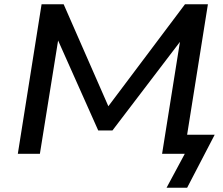

<svg xmlns="http://www.w3.org/2000/svg" viewBox="-20 -725 1049 905"><path d="M765 160 851 0H744L833 -558L846 -551L510 -110H443L241 -563L259 -566L168 0H64L176 -705H280L504 -194L471 -198L852 -705H960L862 -90H992L862 160Z"/></svg>

Font: Nunito Sans 10pt SemiExpanded SemiBold
Style: Italic
Weight: 600
Width: 6
Italic angle: -9°
Designer: Vernon Adams
Foundry: Vernon Adams
Version: Version 3.101;gftools[0.9.27]